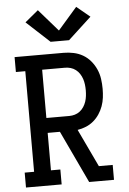

<svg xmlns="http://www.w3.org/2000/svg" viewBox="-63 -1032 727 1078"><g transform="rotate(-5 300.0 -493.0)"><path d="M39 0V-84H92V-651H39V-735H316Q344 -735 372 -729Q400 -723 424 -709Q448 -695 466.5 -673Q485 -651 496.5 -625Q508 -599 512 -571Q516 -543 516 -515Q516 -490 513 -465.5Q510 -441 501.5 -417.5Q493 -394 479 -373Q465 -352 446 -336Q427 -320 404 -310.5Q381 -301 356 -297L457 -84H535V0H395L256 -295H187V-84H240V0ZM187 -379H316Q332 -379 347.5 -383.5Q363 -388 376 -398Q389 -408 398 -422Q407 -436 412 -451Q417 -466 419 -482.5Q421 -499 421 -515Q421 -531 419 -547.5Q417 -564 412 -579Q407 -594 398 -608Q389 -622 376 -632Q363 -642 347.5 -646.5Q332 -651 316 -651H187ZM248 -803 117 -924 192 -986 300 -862 408 -986 483 -924 352 -803Z"/></g></svg>

Font: Iosevka Slab Medium Extended
Style: Regular
Weight: 500
Width: 7
Monospace: yes
Designer: Belleve Invis
Foundry: Belleve Invis
Version: Version 11.1.1; ttfautohint (v1.8.3)